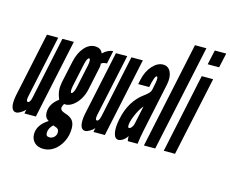

<svg xmlns="http://www.w3.org/2000/svg" viewBox="-125 -910 1535 1282"><g transform="rotate(15 642.5 -269.5)"><path d="M34 8Q45 8 64.2 -3.2Q83.5 -14.5 95 -28L89 0H168L284 -547H205L114 -116Q106 -80 92 -80Q77 -80 84 -115L176 -547H98L3 -99Q-6.5 -47.5 1.5 -19.8Q9.5 8 34 8Z M272 196Q312.5 196 346 171.2Q379.5 146.5 399.8 105.2Q420 64 420 15Q420 -20 404 -40Q388 -60 351 -71Q317.5 -81 317.5 -99.5Q317.5 -110 328.5 -130.5Q332.5 -128.5 336.5 -128.5Q362.5 -128.5 388 -146.8Q413.5 -165 432.8 -196Q452 -227 460 -264L495 -429Q496 -433.5 496.2 -437.2Q496.5 -441 495.5 -453.5Q509 -465 535 -465L554 -555Q520 -555 483.5 -520.5Q470.5 -555 429 -555Q388 -555 355.2 -517Q322.5 -479 309 -416L277 -267Q270.5 -234 273 -208Q275.5 -182 289.5 -148.5Q230 -105.5 230 -44.5Q230 -9 258.5 6.5Q186.5 52.5 186.5 115.5Q186.5 152 209.8 174Q233 196 272 196ZM357 -213Q351 -213 350.2 -226.8Q349.5 -240.5 354 -262L387 -417Q392 -440.5 398.2 -453.8Q404.5 -467 411 -467Q418 -467 419 -453Q420 -439 415 -417L382 -262Q378 -241.5 370.8 -227.2Q363.5 -213 357 -213ZM291 111Q266.5 111 266.5 86.5Q266.5 54 296 27L318 35Q337 42 337 65Q337 84 323.5 97.5Q310 111 291 111Z M511 8Q522 8 541.2 -3.2Q560.5 -14.5 572 -28L566 0H645L761 -547H682L591 -116Q583 -80 569 -80Q554 -80 561 -115L653 -547H575L480 -99Q470.5 -47.5 478.5 -19.8Q486.5 8 511 8Z M740 8Q755 8 772 -4Q789 -16 799.5 -33H800.5Q800 -25 801 -15Q802 -5 804 0H871Q875 -30 878.2 -48.8Q881.5 -67.5 887 -95L958 -431Q969.5 -485 953.2 -520Q937 -555 900 -555Q860.5 -555 826 -516Q791.5 -477 779 -419L772 -386H848Q864.5 -468 879 -468Q884.5 -468 885.2 -455.5Q886 -443 882 -422L872 -372Q868 -352 829 -324Q737.5 -258 711 -127Q698.5 -66.5 706.5 -29.2Q714.5 8 740 8ZM789 -87Q775 -87 784 -128Q789 -148.5 799 -172.5Q809 -196.5 821.5 -217.8Q834 -239 845 -251L818 -124Q815 -110 806 -98.5Q797 -87 789 -87Z M915 0H993L1150 -735H1071Z M1186 -634H1265L1287 -735H1208ZM1052 0H1130L1247 -547H1168Z"/></g></svg>

Font: League Gothic Condensed Italic
Style: Regular
Weight: 400
Width: 3
Designer: The League of Moveable Type
Version: Version 1.600; ttfautohint (v1.8.3)